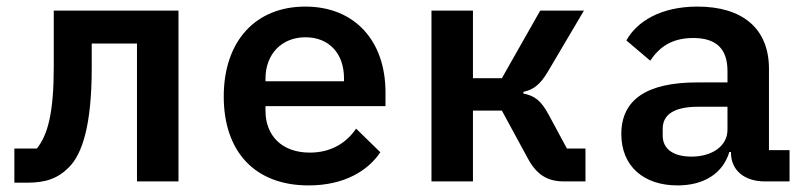

<svg xmlns="http://www.w3.org/2000/svg" viewBox="-20 -548 2441 580"><path d="M23.4 3.9H61.1C117.9 3.9 154.1 -8.5 187.9 -42.3C228.3 -82.4 257.1 -169 257.1 -343V-416.5H393.8V0H519.2V-516H142.4V-346.2C142.4 -207.7 124.6 -140.6 91.3 -99.4H23.4Z M912.3 12.1C1020.6 12.1 1092 -32.7 1128.9 -88.1L1055.8 -159.4C1025.6 -115.4 979.4 -87 915.8 -87C831 -87 782 -138.8 782 -213.4V-227.3H1144.5V-269.2C1144.5 -425.1 1051.1 -528.1 902.3 -528.1C752.1 -528.1 655.9 -424 655.9 -256.4C655.9 -92 747.9 12.1 912.3 12.1ZM782 -302.6V-310.4C782 -384.2 830.6 -435.4 902.7 -435.4C973.7 -435.4 1019.2 -386.7 1019.2 -311.4V-302.6Z M1283.4 0H1408.7V-213.8H1496.1L1574.2 -70C1601.2 -19.5 1634.6 0 1683.2 0H1748.6V-99.4H1692.5L1638.5 -199.6C1615.4 -243.3 1595.5 -258.9 1561.1 -265.3V-270.6C1590.9 -276.6 1612.2 -292.6 1635.3 -332L1744 -516H1611.9L1496.1 -311.8H1408.7V-516H1283.4Z M2290.1 0H2365.1V-94.5H2302.9V-340.2C2302.9 -463.1 2221.6 -528.1 2087 -528.1C1975.5 -528.1 1903.4 -482.6 1872.2 -425.8L1944.2 -364.7C1971.9 -405.9 2009.6 -433.2 2074.2 -433.2C2145.2 -433.2 2177.6 -399.1 2177.6 -333.5V-299H2085.9C1933.6 -299 1856.9 -246.8 1856.9 -143.1C1856.9 -46.2 1924 12.1 2026.6 12.1C2107.2 12.1 2163.7 -24.5 2183.2 -88.8H2188.2V-86.6C2188.2 -32.7 2229.8 0 2290.1 0ZM1981.9 -138.5V-159.1C1981.9 -202.4 2017.4 -225.5 2088.4 -225.5H2177.6V-155.9C2177.6 -106.5 2130.7 -74.9 2068.9 -74.9C2015.3 -74.9 1981.9 -96.9 1981.9 -138.5Z"/></svg>

Font: Margiela Mono SemiBold
Style: Regular
Weight: 600
Designer: Mike Abbink, Paul van der Laan, Pieter van Rosmalen
Foundry: Bold Monday
Version: Version 2.003 2021